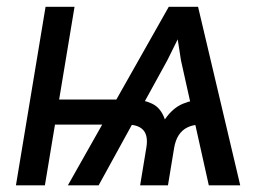

<svg xmlns="http://www.w3.org/2000/svg" viewBox="-20 -556 808 576"><path d="M606.4 0 522.9 -375 498 -535.6H574.2L700.7 0ZM27.8 0 116.7 -535.6H203.6L114.7 0ZM103.5 -182.1 115.7 -257.3H361.8L349.6 -182.1ZM400.4 0 418.9 -112.3Q424.8 -146.5 411.6 -163.6Q398.4 -180.7 366.7 -182.1L379.4 -257.3Q411.1 -257.3 437 -244.6Q462.9 -231.9 474.6 -197.8Q498 -231.9 528.3 -244.6Q558.6 -257.3 590.3 -257.3L577.6 -182.1Q556.6 -181.2 541.3 -173.3Q525.9 -165.5 516.1 -150.4Q506.3 -135.3 502.4 -112.3L483.9 0ZM183.6 0 486.3 -535.6H561.5L481.9 -375L275.9 0Z"/></svg>

Font: Inter 20pt
Style: Italic
Weight: 400
Italic angle: -9.3988°
Version: Version 4.001;git-66647c0bb